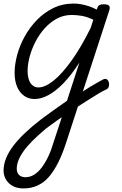

<svg xmlns="http://www.w3.org/2000/svg" viewBox="-42 -539 684 1078"><path d="M383 1Q404 -13 424 -26Q444 -39 464 -51.5Q484 -64 502.5 -74Q521 -84 537 -93Q550 -99 558 -93.5Q566 -88 569 -76.5Q572 -65 569 -54Q566 -43 557 -38Q535 -28 512.5 -14.5Q490 -1 466.5 14Q443 29 418.5 44.5Q394 60 370 76ZM90 519Q56 519 31 506Q6 493 -8 470Q-22 447 -22 419Q-22 385 -8 350Q6 315 32.5 280Q59 245 98.5 207.5Q138 170 190 130Q215 112 238.5 94.5Q262 77 286 60.5Q310 44 334 27L404 -188Q359 -118 315 -72.5Q271 -27 230 -5Q189 17 152 17Q119 17 93.5 -1Q68 -19 54 -52Q40 -85 40 -130Q40 -176 54 -229Q68 -282 96 -333Q124 -384 164.5 -426Q205 -468 257 -493.5Q309 -519 372 -519Q393 -519 414.5 -515Q436 -511 458.5 -503.5Q481 -496 501 -485L505 -496Q509 -507 517.5 -511Q526 -515 540 -515Q564 -515 570.5 -506.5Q577 -498 572 -482L329 263Q309 325 285 373Q261 421 233 453.5Q205 486 169 502.5Q133 519 90 519ZM101 456Q127 456 150 441.5Q173 427 193 400.5Q213 374 230 337.5Q247 301 260 256L305 119Q291 128 276 139Q261 150 246 161Q231 172 216 183Q173 219 141.5 250.5Q110 282 90.5 309.5Q71 337 61.5 361.5Q52 386 52 409Q52 421 57 432Q62 443 73.5 449.5Q85 456 101 456ZM173 -48Q211 -48 258.5 -86Q306 -124 359.5 -198.5Q413 -273 467 -382L482 -428Q447 -445 417 -450Q387 -455 361 -455Q315 -455 276.5 -434Q238 -413 207.5 -378.5Q177 -344 156 -302.5Q135 -261 124 -219Q113 -177 113 -141Q113 -113 120 -92Q127 -71 141 -59.5Q155 -48 173 -48Z"/></svg>

Font: Playwrite US Trad Light
Style: Regular
Weight: 300
Designer: Veronika Burian, José Scaglione
Foundry: TypeTogether
Version: Version 1.003